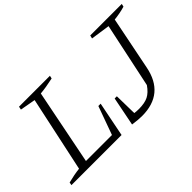

<svg xmlns="http://www.w3.org/2000/svg" viewBox="-90 -1001 1357 1357"><g transform="rotate(-45 588.5 -323.0)"><path d="M550 -261H573L521 0H20L24 -22Q55 -30 84 -35.5Q113 -41 140 -44L261 -609L145 -630L150 -654H459L454 -632Q381 -616 325 -611L213 -48H473ZM626 0 646 -57Q668 -50 690.5 -46.5Q713 -43 737 -43Q796 -43 831 -60.5Q866 -78 897 -123L1000 -609L856 -630L862 -654H1177L1172 -632Q1149 -625 1121 -619.5Q1093 -614 1064 -611L984 -212Q941 8 718 8Q699 8 676.5 6Q654 4 626 0ZM626 0 669 -217H691L695 0Z"/></g></svg>

Font: Piazzolla 8pt ExtraLight
Style: Italic
Weight: 250
Italic angle: -11.3°
Designer: Juan Pablo del Peral
Foundry: Huerta Tipografica
Version: Version 2.001